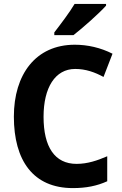

<svg xmlns="http://www.w3.org/2000/svg" viewBox="-20 -953 624 983"><path d="M523 -924V-933H362C336 -889 291 -830 258 -787V-773H356C405 -811 489 -886 523 -924ZM365 -600C419 -600 466 -583 510 -559L556 -678C495 -709 428 -724 363 -724C162 -724 51 -571 51 -356C51 -131 150 10 353 10C421 10 476 -1 529 -25V-153C478 -131 428 -114 372 -114C260 -114 203 -201 203 -355C203 -504 262 -600 365 -600Z"/></svg>

Font: Noto Sans Myanmar UI SemiCondensed
Style: Bold
Weight: 700
Width: 4
Designer: Monotype Design Team
Foundry: Monotype Imaging Inc.
Version: Version 2.103